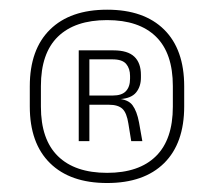

<svg xmlns="http://www.w3.org/2000/svg" viewBox="-20 -668 452 406"><path d="M206.5 -281Q128.5 -281 85.8 -323Q43 -365 43 -443V-485.5Q43 -563.5 85.8 -605.5Q128.5 -647.5 206.5 -647.5Q284.5 -647.5 327 -605.5Q369.5 -563.5 369.5 -485.5V-443Q369.5 -365 327 -323Q284.5 -281 206.5 -281ZM206.5 -302.5Q274 -302.5 309.8 -337.8Q345.5 -373 345.5 -442.5V-486Q345.5 -555.5 309.8 -590.5Q274 -625.5 206.5 -625.5Q138.5 -625.5 102.5 -590.5Q66.5 -555.5 66.5 -486V-442.5Q66.5 -373 102.5 -337.8Q138.5 -302.5 206.5 -302.5ZM257.5 -369.5 251.5 -406.5Q248 -429.5 238.8 -438Q229.5 -446.5 210.5 -446.5H162V-466H218.5Q237.5 -466 246.2 -475.2Q255 -484.5 255 -501.5V-507.5Q255 -523 246.8 -532.8Q238.5 -542.5 218 -542.5H161.5V-561.5H220Q250 -561.5 264 -548.2Q278 -535 278 -509.5V-504Q278 -485 267.8 -472.5Q257.5 -460 234 -458.5L232.5 -455.5L227 -459.5Q251 -458 260.2 -445.5Q269.5 -433 274 -409L281 -369.5ZM146.5 -369.5V-561.5H169V-459.5V-451.5V-369.5Z"/></svg>

Font: Anek Tamil ExtraLight
Style: Regular
Weight: 250
Version: Version 1.003